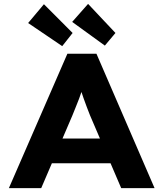

<svg xmlns="http://www.w3.org/2000/svg" viewBox="-20 -980 851 1000"><path d="M26.2 0 330.9 -700H482.4L785.1 0H611.3L448.8 -379.4Q440.4 -400.6 431.9 -422.9Q423.4 -445.3 415.4 -468Q407.4 -490.7 400.1 -512.9Q392.8 -535.1 387.3 -555.4L420.6 -555.8Q414.7 -532.4 407.4 -510.1Q400 -487.8 392 -466.3Q383.9 -444.7 374.9 -423.1Q365.9 -401.4 356.6 -377.7L194.6 0ZM168.6 -129.8 223.9 -258.5H583.9L625.2 -129.8ZM526.1 -742.5 355.9 -865.9 438.8 -959.7 581.3 -808.3ZM304.1 -739.7 126.5 -860.1 208.8 -958 358.2 -808.3Z"/></svg>

Font: Lexend Exa
Style: Regular
Weight: 400
Designer: Bonnie Shaver-Troup, Thomas Jockin
Foundry: Lexend
Version: Version 1.007